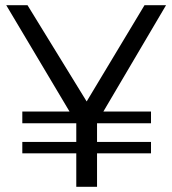

<svg xmlns="http://www.w3.org/2000/svg" viewBox="-20 -720 664 740"><path d="M4 -700H86L314 -329L537 -700H620L320 -191H307ZM274 -288H354V0H274ZM66 -290H562V-245H66ZM66 -173H562V-129H66Z"/></svg>

Font: Alexandria Light
Style: Regular
Weight: 300
Designer: Mohamed Gaber
Foundry: Kief Type Foundry
Version: Version 5.100